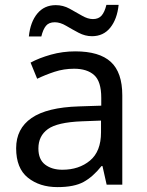

<svg xmlns="http://www.w3.org/2000/svg" viewBox="-20 -755 601 785"><path d="M288 -545Q386 -545 433 -502Q480 -459 480 -365V0H416L399 -76H395Q360 -32 321.5 -11Q283 10 215 10Q142 10 94 -28.5Q46 -67 46 -149Q46 -229 109 -272.5Q172 -316 303 -320L394 -323V-355Q394 -422 365 -448Q336 -474 283 -474Q241 -474 203 -461.5Q165 -449 132 -433L105 -499Q140 -518 188 -531.5Q236 -545 288 -545ZM314 -259Q214 -255 175.5 -227Q137 -199 137 -148Q137 -103 164.5 -82Q192 -61 235 -61Q303 -61 348 -98.5Q393 -136 393 -214V-262ZM98 -606Q104 -665 132.5 -699.5Q161 -734 208 -734Q238 -734 264.5 -719.5Q291 -705 315 -691Q339 -677 360 -677Q383 -677 395.5 -691.5Q408 -706 415 -735H465Q459 -677 431 -642Q403 -607 356 -607Q328 -607 301.5 -621Q275 -635 250.5 -649.5Q226 -664 204 -664Q180 -664 168 -649.5Q156 -635 149 -606Z"/></svg>

Font: Noto Naskh Arabic
Style: Regular
Weight: 400
Designer: Monotype Design Team, David Williams, Mohamad Dakak and Nizar Qandah
Foundry: Monotype Imaging Inc.
Version: Version 2.013